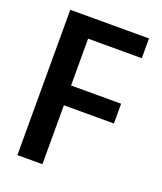

<svg xmlns="http://www.w3.org/2000/svg" viewBox="-134 -807 755 894"><g transform="rotate(20 243.5 -360.0)"><path d="M59 0V-720H183V0ZM121 -292V-390H431V-292ZM121 -622V-720H449V-622Z"/></g></svg>

Font: Instrument Sans SemiCondensed SemiBold
Style: Regular
Weight: 600
Width: 4
Designer: Rodrigo Fuenzalida
Foundry: fragTYPE
Version: Version 1.000;gftools[0.9.28]